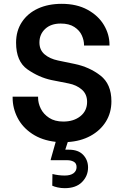

<svg xmlns="http://www.w3.org/2000/svg" viewBox="-20 -734 642 1003"><path d="M179 -229V-223Q179 -195 193 -166.5Q207 -138 236.5 -118.5Q266 -99 311 -99Q365 -99 400 -127Q435 -155 435 -202Q435 -242 407.5 -266Q380 -290 339 -298L248 -316Q183 -330 123.5 -371.5Q64 -413 64 -511Q64 -573 94.5 -619Q125 -665 178.5 -689.5Q232 -714 302 -714Q381 -714 437.5 -683Q494 -652 523 -603Q552 -554 552 -500V-496H419V-499Q419 -523 407.5 -549Q396 -575 368.5 -593Q341 -611 297 -611Q246 -611 216 -583Q186 -555 186 -512Q186 -473 213 -450Q240 -427 283 -418L370 -400Q447 -384 504.5 -339.5Q562 -295 562 -205Q562 -145 533 -98.5Q504 -52 452.5 -24Q401 4 334 8L321 48H340Q389 48 414.5 75Q440 102 440 141Q440 185 408.5 217Q377 249 318 249Q299 249 281 245Q263 241 253 236L254 175Q286 183 318 183Q348 183 364 171Q380 159 380 139Q380 119 365.5 111Q351 103 333 103H245V99L271 7Q199 -1 148 -35Q97 -69 71.5 -119Q46 -169 46 -223V-229Z"/></svg>

Font: Lopes Sans SemiBold
Style: Regular
Weight: 600
Designer: Gabriel Lam, Diego Maldonado
Foundry: TypeRant, Foresti Design
Version: Version 4.000